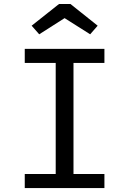

<svg xmlns="http://www.w3.org/2000/svg" viewBox="-20 -954 655 974"><path d="M509.7 -706.2V-634.9H352.8V-71.3H509.7V0H105.6V-71.3H262.6V-634.9H105.6V-706.2ZM337.4 -933.8 475.4 -823.6 437.4 -780 307.7 -862.1 179 -780 140.5 -823.6 279.5 -933.8Z"/></svg>

Font: FiraCode Nerd Font
Style: Regular
Weight: 400
Designer: Carrois Corporate, Edenspiekermann AG, Nikita Prokopov
Foundry: Carrois Corporate, Edenspiekermann AG, Nikita Prokopov
Version: Version 6.002;Nerd Fonts 3.4.0